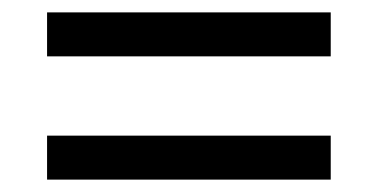

<svg xmlns="http://www.w3.org/2000/svg" viewBox="-20 -507 612 310"><path d="M56 -416V-487H514V-416ZM56 -217V-288H514V-217Z"/></svg>

Font: Noto Sans Symbols 2
Style: Regular
Weight: 400
Designer: Monotype Design Team
Foundry: Monotype Imaging Inc.
Version: Version 2.008; ttfautohint (v1.8.4.7-5d5b)